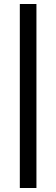

<svg xmlns="http://www.w3.org/2000/svg" viewBox="-20 -740 281 959"><path d="M79 199V-720H162V199Z"/></svg>

Font: Chivo Medium Medium
Style: Regular
Weight: 500
Version: Version 2.002